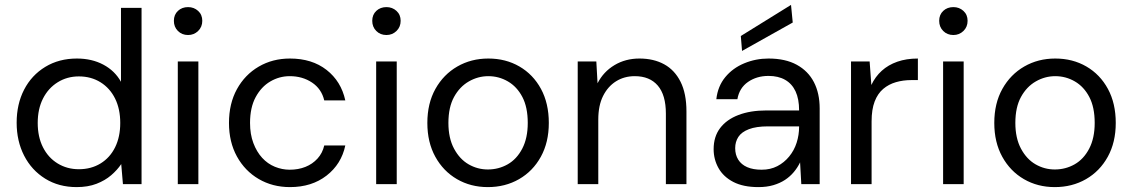

<svg xmlns="http://www.w3.org/2000/svg" viewBox="-20 -752 4625 784"><path d="M293 12Q220 12 164.5 -22.5Q109 -57 78.5 -116.5Q48 -176 48 -251Q48 -327 78.5 -386Q109 -445 165 -479Q221 -513 294 -513Q355 -513 402 -488Q449 -463 474 -418V-720H558V0H482L475 -82Q459 -58 434 -36.5Q409 -15 374 -1.5Q339 12 293 12ZM302 -61Q352 -61 390.5 -84.5Q429 -108 450 -150.5Q471 -193 471 -250Q471 -307 450 -349.5Q429 -392 390.5 -416Q352 -440 302 -440Q254 -440 215.5 -416Q177 -392 155.5 -349.5Q134 -307 134 -250Q134 -193 155.5 -150.5Q177 -108 215.5 -84.5Q254 -61 302 -61Z M706 0V-501H790V0ZM748 -609Q723 -609 706.5 -625.5Q690 -642 690 -667Q690 -692 706.5 -707.5Q723 -723 748 -723Q772 -723 789 -707.5Q806 -692 806 -667Q806 -642 789 -625.5Q772 -609 748 -609Z M1164 12Q1093 12 1036.5 -21Q980 -54 947.5 -113Q915 -172 915 -250Q915 -329 947.5 -388Q980 -447 1036.5 -480Q1093 -513 1164 -513Q1254 -513 1313.5 -466.5Q1373 -420 1390 -342H1304Q1293 -389 1254 -415Q1215 -441 1163 -441Q1121 -441 1084 -419.5Q1047 -398 1024 -355.5Q1001 -313 1001 -250Q1001 -204 1014.5 -168Q1028 -132 1050.5 -107.5Q1073 -83 1102.5 -71Q1132 -59 1163 -59Q1198 -59 1227 -70.5Q1256 -82 1276.5 -104.5Q1297 -127 1304 -158H1390Q1374 -82 1313.5 -35Q1253 12 1164 12Z M1516 0V-501H1600V0ZM1558 -609Q1533 -609 1516.5 -625.5Q1500 -642 1500 -667Q1500 -692 1516.5 -707.5Q1533 -723 1558 -723Q1582 -723 1599 -707.5Q1616 -692 1616 -667Q1616 -642 1599 -625.5Q1582 -609 1558 -609Z M1972 12Q1902 12 1846 -20.5Q1790 -53 1757.5 -112Q1725 -171 1725 -250Q1725 -330 1758 -389Q1791 -448 1847.5 -480.5Q1904 -513 1974 -513Q2045 -513 2101 -480.5Q2157 -448 2189 -389Q2221 -330 2221 -250Q2221 -171 2188.5 -112Q2156 -53 2099.5 -20.5Q2043 12 1972 12ZM1972 -60Q2016 -60 2053 -81Q2090 -102 2112.5 -145Q2135 -188 2135 -250Q2135 -314 2113 -356Q2091 -398 2054 -419.5Q2017 -441 1974 -441Q1932 -441 1894.5 -419.5Q1857 -398 1834 -356Q1811 -314 1811 -250Q1811 -188 1834 -145Q1857 -102 1893.5 -81Q1930 -60 1972 -60Z M2339 0V-501H2415L2420 -412Q2444 -459 2489 -486Q2534 -513 2591 -513Q2649 -513 2692 -489.5Q2735 -466 2759 -418Q2783 -370 2783 -297V0H2699V-288Q2699 -364 2666 -402.5Q2633 -441 2572 -441Q2529 -441 2495.5 -420Q2462 -399 2442.5 -360Q2423 -321 2423 -264V0Z M3077 12Q3015 12 2974.5 -9Q2934 -30 2914 -65.5Q2894 -101 2894 -143Q2894 -194 2920.5 -229Q2947 -264 2995.5 -282.5Q3044 -301 3109 -301H3243Q3243 -348 3228.5 -379Q3214 -410 3186 -426Q3158 -442 3118 -442Q3070 -442 3034.5 -417.5Q2999 -393 2991 -347H2905Q2911 -400 2941.5 -437Q2972 -474 3019 -493.5Q3066 -513 3118 -513Q3187 -513 3233.5 -487.5Q3280 -462 3303.5 -416.5Q3327 -371 3327 -309V0H3252L3247 -89Q3237 -68 3221.5 -49.5Q3206 -31 3185.5 -17.5Q3165 -4 3138 4Q3111 12 3077 12ZM3090 -59Q3126 -59 3154 -73.5Q3182 -88 3202.5 -113Q3223 -138 3233 -169.5Q3243 -201 3243 -234V-236H3116Q3068 -236 3038 -224.5Q3008 -213 2995 -193Q2982 -173 2982 -147Q2982 -120 2994.5 -100Q3007 -80 3031 -69.5Q3055 -59 3090 -59ZM3010 -544 3005 -605 3210 -732 3217 -660Z M3455 0V-501H3531L3538 -405Q3554 -439 3580.5 -463Q3607 -487 3644 -500Q3681 -513 3728 -513V-425H3701Q3668 -425 3638.5 -416.5Q3609 -408 3586.5 -389Q3564 -370 3551.5 -337.5Q3539 -305 3539 -256V0Z M3831 0V-501H3915V0ZM3873 -609Q3848 -609 3831.5 -625.5Q3815 -642 3815 -667Q3815 -692 3831.5 -707.5Q3848 -723 3873 -723Q3897 -723 3914 -707.5Q3931 -692 3931 -667Q3931 -642 3914 -625.5Q3897 -609 3873 -609Z M4287 12Q4217 12 4161 -20.5Q4105 -53 4072.5 -112Q4040 -171 4040 -250Q4040 -330 4073 -389Q4106 -448 4162.5 -480.5Q4219 -513 4289 -513Q4360 -513 4416 -480.5Q4472 -448 4504 -389Q4536 -330 4536 -250Q4536 -171 4503.5 -112Q4471 -53 4414.5 -20.5Q4358 12 4287 12ZM4287 -60Q4331 -60 4368 -81Q4405 -102 4427.5 -145Q4450 -188 4450 -250Q4450 -314 4428 -356Q4406 -398 4369 -419.5Q4332 -441 4289 -441Q4247 -441 4209.5 -419.5Q4172 -398 4149 -356Q4126 -314 4126 -250Q4126 -188 4149 -145Q4172 -102 4208.5 -81Q4245 -60 4287 -60Z"/></svg>

Font: DVN - DM Sans
Style: Regular
Weight: 400
Designer: Colophon Foundry, Jonny Pinhorn
Foundry: Colophon Foundry
Version: Version 4.004;gftools[0.9.30]